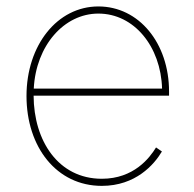

<svg xmlns="http://www.w3.org/2000/svg" viewBox="-20 -574 612 605"><path d="M300.8 11.7C407.2 11.7 465.8 -55.2 490.2 -96.7L471.7 -109.4C451.7 -76.7 401.9 -10.7 300.8 -10.7C164.1 -10.7 86.4 -129.9 85.9 -272.5H512.7V-285.2C512.7 -438.5 417.5 -553.7 290 -553.7C160.6 -553.7 63.5 -431.6 63.5 -271.5C63.5 -110.8 158.2 11.7 300.8 11.7ZM86.4 -294.9C93.3 -430.7 182.1 -531.2 290 -531.2C402.8 -531.2 486.8 -427.2 490.7 -294.9Z"/></svg>

Font: Raveo Thin
Style: Regular
Weight: 100
Designer: Jakub Foglar, Rasmus Andersson (Inter)
Foundry: Jakubfoglar.com
Version: Version 1.100;Glyphs 3.2.3 (3260)